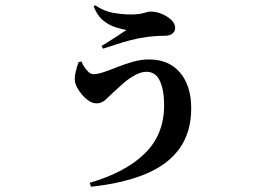

<svg xmlns="http://www.w3.org/2000/svg" viewBox="-20 -629 1040 730"><path d="M321 66Q456 27 530 -45Q604 -117 604 -229Q604 -286 588 -321Q572 -356 537 -356Q516 -356 492.5 -343Q469 -330 448.5 -312Q428 -294 412 -279Q399 -267 383 -251.5Q367 -236 347 -236Q330 -236 313 -249Q296 -262 283 -280.5Q270 -299 266 -314Q262 -330 267 -352.5Q272 -375 279 -393L290 -395Q293 -386 300.5 -374.5Q308 -363 317 -355Q326 -347 334 -347Q352 -347 376.5 -355.5Q401 -364 428.5 -375Q456 -386 486.5 -394.5Q517 -403 547 -403Q622 -403 664.5 -353Q707 -303 707 -217Q707 -127 663 -65Q619 -3 533.5 32.5Q448 68 326 81ZM366 -454Q389 -468 417 -486Q445 -504 461 -515Q443 -518 419 -525.5Q395 -533 372.5 -551Q350 -569 336 -605L342 -609Q375 -586 411.5 -580Q448 -574 476 -574Q509 -574 526 -579.5Q543 -585 554 -585Q574 -585 595.5 -576Q617 -567 631.5 -553Q646 -539 646 -523Q646 -511 636.5 -502Q627 -493 605 -493Q591 -493 569 -491.5Q547 -490 530 -487Q506 -484 475.5 -476Q445 -468 418 -459Q391 -450 372 -444Z"/></svg>

Font: Noto Serif TC
Style: Bold
Weight: 700
Designer: Ryoko NISHIZUKA 西塚涼子 (kana & ideographs); Frank Grießhammer (Latin, Greek & Cyrillic); Wenlong ZHANG 张文龙 (bopomofo); San
Foundry: Adobe
Version: Version 2.002-H1;hotconv 1.1.0;makeotfexe 2.6.0